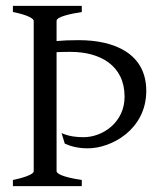

<svg xmlns="http://www.w3.org/2000/svg" viewBox="-20 -635 562 655"><path d="M173 -51V-457C189 -458 205 -458 221 -458C320 -458 405 -413 405 -305C405 -218 331 -167 265 -167C243 -167 217 -169 190 -181L201 -145C223 -135 248 -129 280 -129C360 -129 479 -193 479 -325C479 -452 371 -498 249 -498C219 -498 194 -497 173 -495V-564C173 -578 221 -588 259 -594V-615H24V-594C80 -583 95 -570 95 -564V-51C95 -39 54 -27 24 -21V0H259V-21C185 -32 173 -45 173 -51Z"/></svg>

Font: Temporarium
Style: Regular
Weight: 400
Version: Version 1.1